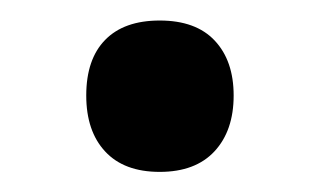

<svg xmlns="http://www.w3.org/2000/svg" viewBox="-20 -155 315 189"><path d="M64.9 -61Q64.9 -96.7 83.5 -115.7Q102.1 -134.8 137.2 -134.8Q172.9 -134.8 191.4 -115Q210 -95.2 210 -61Q210 -26.4 191.2 -6.1Q172.4 14.2 137.2 14.2Q102.1 14.2 83.5 -5.9Q64.9 -25.9 64.9 -61Z"/></svg>

Font: f42954597008400   
Style: Regular
Weight: 600
Foundry: Ascender Corporation
Version: Version 1.10